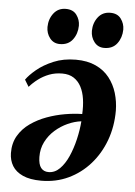

<svg xmlns="http://www.w3.org/2000/svg" viewBox="-54 -796 599 853"><g transform="rotate(5 245.0 -369.0)"><path d="M51.5 -425.5Q66 -446.5 96 -471.5Q126 -496.5 170 -515Q214 -533.5 269.5 -533.5Q321 -533.5 358.2 -516.2Q395.5 -499 419 -469Q442.5 -439 453.8 -401.5Q465 -364 465.5 -323.5Q465.5 -252 442.8 -190.5Q420 -129 379 -82.8Q338 -36.5 282.8 -10.5Q227.5 15.5 162 15.5Q111.5 15.5 79.8 1Q48 -13.5 33 -38.2Q18 -63 17.5 -95Q17 -139.5 36.5 -172.8Q56 -206 88.8 -229Q121.5 -252 161 -266.5Q200.5 -281 241.5 -288Q282.5 -295 318 -295.5Q320 -331 315.5 -362Q311 -393 298.8 -416.5Q286.5 -440 265.8 -453.5Q245 -467 214.5 -467Q183 -467 156.2 -456.8Q129.5 -446.5 108 -430.2Q86.5 -414 70 -395ZM191 -25.5Q219 -25.5 241 -47.5Q263 -69.5 278.8 -105Q294.5 -140.5 304.2 -182Q314 -223.5 317 -263Q287.5 -259.5 257 -245.8Q226.5 -232 201 -209.5Q175.5 -187 160 -156.5Q144.5 -126 145 -89Q145.5 -55.5 157.5 -40.5Q169.5 -25.5 191 -25.5ZM191.5 -596.5Q163.5 -596.5 147 -617.8Q130.5 -639 130.5 -667.5Q131 -703 151 -728.8Q171 -754.5 205 -754.5Q237.5 -754.5 253.2 -733Q269 -711.5 269 -685Q268.5 -649 248.8 -622.8Q229 -596.5 191.5 -596.5ZM389.5 -596.5Q361.5 -596.5 345 -617.8Q328.5 -639 328.5 -667.5Q329 -703 349 -728.8Q369 -754.5 403.5 -754.5Q435.5 -754.5 451.2 -733Q467 -711.5 467 -685Q466.5 -649 446.8 -622.8Q427 -596.5 389.5 -596.5Z"/></g></svg>

Font: Merriweather 96pt
Style: Bold Italic
Weight: 700
Italic angle: -7.8°
Version: Version 2.101